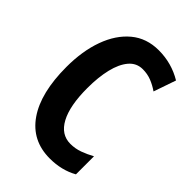

<svg xmlns="http://www.w3.org/2000/svg" viewBox="-217 -816 917 917"><g transform="rotate(45 241.5 -357.0)"><path d="M309 -606Q267 -606 239.5 -573.5Q212 -541 198.5 -484.5Q185 -428 185 -355Q185 -236 219 -172.5Q253 -109 316 -109Q349 -109 379 -120Q409 -131 438 -147V-25Q376 10 296 10Q175 10 109 -85.5Q43 -181 43 -356Q43 -463 73 -546Q103 -629 160 -676.5Q217 -724 299 -724Q386 -724 459 -680L420 -567Q394 -585 367 -595.5Q340 -606 309 -606Z"/></g></svg>

Font: Noto Sans Thai ExtCond
Style: Bold
Weight: 700
Width: 2
Designer: Monotype Design Team
Foundry: Monotype Imaging Inc.
Version: Version 2.002; ttfautohint (v1.8.4.7-5d5b)